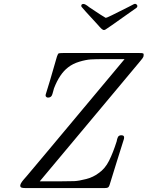

<svg xmlns="http://www.w3.org/2000/svg" viewBox="-20 -952 747 971"><path d="M400 -932Q409 -934 432 -915L488 -878L514 -862Q517 -862 523.5 -864.5Q530 -867 537.5 -871Q545 -875 546 -875L630 -917Q648 -927 657 -931Q666 -935 672 -928Q678 -921 671 -913Q668 -910 545 -824L520 -807Q511 -800 506 -800Q502 -800 496.5 -804Q491 -808 484 -816L477 -824Q394 -914 392 -918Q388 -930 400 -932ZM610 -653H505Q464 -653 439.5 -651.5Q415 -650 381.5 -640Q348 -630 324 -611Q281 -578 253 -505Q252 -503 248.5 -488.5Q245 -474 241 -467Q237 -461 229 -459Q221 -457 215 -461Q208 -466 212 -477Q226 -519 268 -666Q273 -679 275 -681Q279 -684 303 -684H679Q701 -684 704 -682Q708 -679 706 -668Q704 -659 686 -639L590 -524L181 -35H286Q332 -35 355.5 -36Q379 -37 415.5 -46.5Q452 -56 478 -76Q511 -98 531.5 -139Q552 -180 570 -237Q572 -250 576.5 -259Q581 -268 594 -268Q611 -268 607 -250Q605 -245 570.5 -134Q536 -23 534 -16Q531 -7 526.5 -4Q522 -1 510 -1H107Q84 -1 83 -9Q81 -16 86 -25Q91 -34 101.5 -46Q112 -58 113 -59L213 -178Z"/></svg>

Font: cwTeXKai
Style: Medium
Weight: 500
Version: Version 1.17